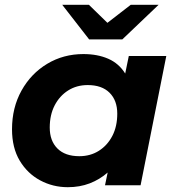

<svg xmlns="http://www.w3.org/2000/svg" viewBox="-20 -771 730 799"><path d="M262 8Q200 8 147 -20.5Q94 -49 62 -102.5Q30 -156 30 -233Q30 -323 69.5 -394Q109 -465 176.5 -505.5Q244 -546 327 -546Q386 -546 430.5 -526.5Q475 -507 501 -465L516 -538H672L565 0H417L428 -53Q395 -24 353.5 -8Q312 8 262 8ZM310 -121Q356 -121 391.5 -143.5Q427 -166 447.5 -205.5Q468 -245 468 -298Q468 -353 436 -385Q404 -417 345 -417Q299 -417 263.5 -394.5Q228 -372 207.5 -332.5Q187 -293 187 -240Q187 -185 219 -153Q251 -121 310 -121ZM351 -607 239 -751H350L427 -676L524 -751H640L489 -607Z"/></svg>

Font: Montserrat
Style: Bold Italic
Weight: 700
Italic angle: -11.3°
Designer: Julieta Ulanovsky
Foundry: Julieta Ulanovsky
Version: Version 9.000; ttfautohint (v1.8.4.7-5d5b)